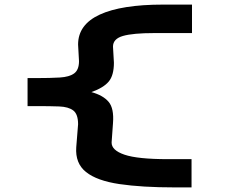

<svg xmlns="http://www.w3.org/2000/svg" viewBox="-20 -721 1040 836"><path d="M742 95Q598 95 500 80.5Q402 66 354.5 28Q307 -10 312 -80L320 -180Q320 -224 299 -240Q278 -256 237.5 -257.5Q197 -259 140 -259H100V-381H138Q199 -381 240.5 -383.5Q282 -386 303 -401.5Q324 -417 324 -455L320 -527Q320 -614 414.5 -657.5Q509 -701 690 -701H816V-577H652Q559 -577 515.5 -564.5Q472 -552 472 -518L476 -448Q476 -393 453.5 -366Q431 -339 378 -320Q429 -306 453 -277.5Q477 -249 472 -185L466 -101Q465 -67 522 -47.5Q579 -28 712 -28H814V95Z"/></svg>

Font: Inconsolata UltraExpanded Black
Style: Regular
Weight: 900
Width: 9
Monospace: yes
Designer: Raph Levien, Cyreal, Brenton Simpson
Foundry: Raph Levien, Cyreal, Google
Version: Version 3.001; ttfautohint (v1.8.2.53-6de2)